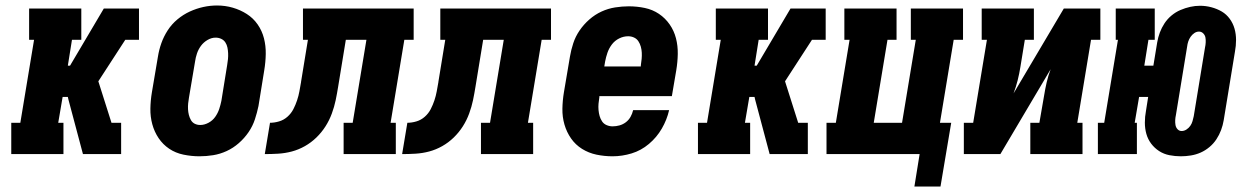

<svg xmlns="http://www.w3.org/2000/svg" viewBox="-20 -561 4540 699"><path d="M384 0 397 -79Q394 -88 391 -96.5Q388 -105 386 -114H421V0ZM21 0V-114H54L104 -416H86V-530H276V-416H242L227 -322H235L358 -530H471L458 -451L471 -530H486V-416H436L338 -265L397 -79L384 0H282L229 -199L227 -208H208L192 -114H211V0Z M706 8Q677 8 648 2Q619 -4 596 -19.5Q573 -35 557.5 -58Q542 -81 534.5 -108.5Q527 -136 527.5 -165.5Q528 -195 533 -225L555 -355Q559 -380 567.5 -404Q576 -428 590.5 -450.5Q605 -473 626 -490.5Q647 -508 671 -519Q695 -530 720 -535.5Q745 -541 770 -541Q800 -541 827.5 -533Q855 -525 878.5 -510Q902 -495 918 -472Q934 -449 941 -421.5Q948 -394 947.5 -364.5Q947 -335 942 -305L921 -175Q916 -151 908 -126.5Q900 -102 885 -80Q870 -58 849.5 -40Q829 -22 805 -11Q781 0 756 4Q731 8 706 8ZM709 -106Q724 -106 739 -114Q754 -122 763.5 -135.5Q773 -149 778 -164Q783 -179 786 -194L807 -324Q809 -335 810 -346Q811 -357 810.5 -367.5Q810 -378 808 -388Q806 -398 800.5 -406.5Q795 -415 785.5 -419.5Q776 -424 765 -424Q750 -424 735.5 -415.5Q721 -407 711.5 -394Q702 -381 697 -366Q692 -351 690 -336L668 -206Q666 -195 665 -184.5Q664 -174 664.5 -163.5Q665 -153 667.5 -143Q670 -133 675 -124Q680 -115 689 -110.5Q698 -106 709 -106Z M944 0 963 -114Q979 -114 996 -119Q1013 -124 1026.5 -136Q1040 -148 1048 -163.5Q1056 -179 1061.5 -195.5Q1067 -212 1070 -228.5Q1073 -245 1076 -262V-263Q1076 -263 1076 -263Q1076 -263 1076 -263L1101 -416H1083V-530H1486V-416H1452L1402 -114H1421V0H1231V-114H1264L1314 -416H1239L1211 -245Q1207 -220 1202 -196Q1197 -172 1188 -147.5Q1179 -123 1165 -101Q1151 -79 1132 -60.5Q1113 -42 1090 -29Q1067 -16 1042.5 -9.5Q1018 -3 993 -1.5Q968 0 944 0Z M1444 0 1463 -114Q1479 -114 1496 -119Q1513 -124 1526.5 -136Q1540 -148 1548 -163.5Q1556 -179 1561.5 -195.5Q1567 -212 1570 -228.5Q1573 -245 1576 -262V-263Q1576 -263 1576 -263Q1576 -263 1576 -263L1601 -416H1583V-530H1986V-416H1952L1902 -114H1921V0H1731V-114H1764L1814 -416H1739L1711 -245Q1707 -220 1702 -196Q1697 -172 1688 -147.5Q1679 -123 1665 -101Q1651 -79 1632 -60.5Q1613 -42 1590 -29Q1567 -16 1542.5 -9.5Q1518 -3 1493 -1.5Q1468 0 1444 0Z M2210 8Q2180 8 2151.5 2Q2123 -4 2099 -19Q2075 -34 2059 -57Q2043 -80 2035 -107.5Q2027 -135 2027.5 -165Q2028 -195 2033 -225L2055 -355Q2059 -379 2067 -403.5Q2075 -428 2090 -450Q2105 -472 2125.5 -490Q2146 -508 2170 -519Q2194 -530 2219.5 -534Q2245 -538 2269 -538Q2299 -538 2327.5 -532Q2356 -526 2379 -510.5Q2402 -495 2418 -472Q2434 -449 2441 -421.5Q2448 -394 2447.5 -364.5Q2447 -335 2442 -305L2426 -211H2162V-207Q2160 -195 2159 -183.5Q2158 -172 2159 -160.5Q2160 -149 2163 -138.5Q2166 -128 2172 -119Q2178 -110 2188.5 -105.5Q2199 -101 2210 -101Q2223 -101 2235.5 -104.5Q2248 -108 2258.5 -116Q2269 -124 2275.5 -135.5Q2282 -147 2285 -160H2416Q2408 -125 2389.5 -93Q2371 -61 2342.5 -37Q2314 -13 2279.5 -2.5Q2245 8 2210 8ZM2180 -319H2313V-323Q2315 -335 2316 -346.5Q2317 -358 2316.5 -369Q2316 -380 2313 -391Q2310 -402 2304 -411Q2298 -420 2288 -424.5Q2278 -429 2267 -429Q2250 -429 2234 -421Q2218 -413 2207.5 -399Q2197 -385 2191.5 -369Q2186 -353 2183 -337Z M2884 0 2897 -79Q2894 -88 2891 -96.5Q2888 -105 2886 -114H2921V0ZM2521 0V-114H2554L2604 -416H2586V-530H2776V-416H2742L2727 -322H2735L2858 -530H2971L2958 -451L2971 -530H2986V-416H2936L2838 -265L2897 -79L2884 0H2782L2729 -199L2727 -208H2708L2692 -114H2711V0Z M3309 118 3328 0H2989V-114H3023L3073 -416H3054V-530H3244V-416H3211L3161 -114H3264L3314 -416H3296V-530H3486V-416H3452L3402 -114H3443L3404 118Z M3489 0V-114H3523L3573 -416H3554V-530H3744V-416H3711L3695 -318Q3691 -293 3685 -269Q3679 -245 3670 -221L3853 -530H3986V-416H3952L3902 -114H3921V0H3731V-114H3764L3781 -212Q3785 -237 3790.5 -261Q3796 -285 3805 -309L3622 0Z M4279 8Q4258 8 4237.5 4Q4217 0 4200 -11Q4183 -22 4171 -38Q4159 -54 4153.5 -73.5Q4148 -93 4148 -114.5Q4148 -136 4152 -157L4160 -208H4127L4111 -114H4119V0H3977V-114H4000L4050 -416H4042V-530H4184V-416H4161L4146 -322H4179L4193 -407Q4196 -425 4202.5 -442.5Q4209 -460 4219.5 -476Q4230 -492 4245 -504.5Q4260 -517 4277.5 -524.5Q4295 -532 4313 -536Q4331 -540 4349 -540Q4370 -540 4390.5 -534.5Q4411 -529 4428 -519Q4445 -509 4457 -492.5Q4469 -476 4474.5 -456.5Q4480 -437 4480 -415.5Q4480 -394 4476 -373L4435 -123Q4432 -105 4425.5 -87.5Q4419 -70 4408.5 -54Q4398 -38 4383 -25.5Q4368 -13 4351 -5.5Q4334 2 4315.5 5Q4297 8 4279 8ZM4282 -84Q4291 -84 4299.5 -89.5Q4308 -95 4313.5 -103Q4319 -111 4321.5 -120Q4324 -129 4326 -138L4367 -388Q4369 -397 4369.5 -406.5Q4370 -416 4368.5 -424.5Q4367 -433 4360.5 -439.5Q4354 -446 4345 -446Q4336 -446 4328 -440.5Q4320 -435 4314.5 -427Q4309 -419 4306 -410Q4303 -401 4302 -392L4261 -142Q4259 -133 4258.5 -124Q4258 -115 4259.5 -106Q4261 -97 4267 -90.5Q4273 -84 4282 -84Z"/></svg>

Font: Iosevka Slab Heavy Oblique
Style: Regular
Weight: 900
Italic angle: -9°
Monospace: yes
Designer: Belleve Invis
Foundry: Belleve Invis
Version: Version 11.1.1; ttfautohint (v1.8.3)